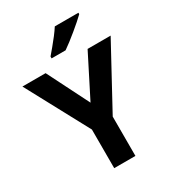

<svg xmlns="http://www.w3.org/2000/svg" viewBox="-219 -1055 1062 1176"><g transform="rotate(-30 312.0 -467.0)"><path d="M312 -420 461 -714H624L387 -278V0H237V-273L0 -714H164ZM523 -924Q509 -910 486 -890Q463 -870 436.5 -848Q410 -826 384.5 -806.5Q359 -787 340 -774H241V-787Q257 -806 278.5 -831.5Q300 -857 321 -884.5Q342 -912 356 -934H523Z"/></g></svg>

Font: Noto Sans Thai
Style: Bold
Weight: 700
Designer: Monotype Design Team
Foundry: Monotype Imaging Inc.
Version: Version 2.001